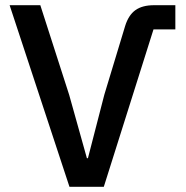

<svg xmlns="http://www.w3.org/2000/svg" viewBox="-20 -718 716 738"><path d="M379 0H247L17 -698H135L246 -353L314 -110H318L381 -354L461 -618Q474 -660 500.5 -679Q527 -698 572 -698H654V-605H570Z"/></svg>

Font: IBM Plex Sans Medm
Style: Regular
Weight: 500
Designer: Mike Abbink, Paul van der Laan, Pieter van Rosmalen
Foundry: Bold Monday
Version: Version 3.005